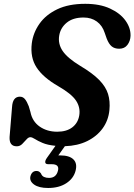

<svg xmlns="http://www.w3.org/2000/svg" viewBox="-20 -734 687 981"><path d="M366 139Q355.5 178.5 318.2 202.5Q281 226.5 226 226.5Q178.5 226.5 154 208.8Q129.5 191 135.5 166.5Q143 139.5 166.5 139.5Q175 139.5 180.2 143.2Q185.5 147 189.5 152.5Q194 165 204.8 170Q215.5 175 230.5 175Q267 175 276 138.5Q285 105 244.5 105H227Q212.5 105 211.2 95.8Q210 86.5 219.5 73L263.5 11Q222.5 7 197.5 -3.8Q172.5 -14.5 158.2 -23.8Q144 -33 135 -33Q125 -33 115 -21.2Q105 -9.5 93.2 2Q81.5 13.5 65.5 13.5Q26.5 13.5 29 -34.5L41.5 -186.5Q44.5 -240 81.5 -240Q97.5 -240 107.8 -227.2Q118 -214.5 127 -191L135.5 -162Q145 -113.5 182.8 -87.2Q220.5 -61 272.5 -61Q320 -61 349.2 -83.2Q378.5 -105.5 385 -144.5Q391.5 -185 368.5 -219.8Q345.5 -254.5 277 -294Q200.5 -338 167 -389.2Q133.5 -440.5 142.5 -513Q149.5 -567 181.8 -612.8Q214 -658.5 272.2 -686.5Q330.5 -714.5 415.5 -714.5Q490 -714.5 542 -690.5Q594 -666.5 621 -629Q648 -591.5 647 -551Q646 -524.5 631.2 -504.8Q616.5 -485 589 -485Q565.5 -485 550.8 -497Q536 -509 525 -537.5L515 -566Q503 -603.5 474.8 -624Q446.5 -644.5 407 -644.5Q353 -644.5 321 -618.2Q289 -592 282.5 -552Q275.5 -510 300.2 -473.5Q325 -437 390 -397.5Q453 -360 486.8 -325.5Q520.5 -291 532 -254Q543.5 -217 539 -171.5Q534 -119 504.5 -78.2Q475 -37.5 425.8 -13.2Q376.5 11 311.5 13L278 60Q283 60 288 60Q334.5 60 355.2 80.5Q376 101 366 139Z"/></svg>

Font: Fraunces 9pt SuperSoft SemiBold
Style: Italic
Weight: 600
Italic angle: -16°
Version: Version 1.000;[0bf87f6ff]